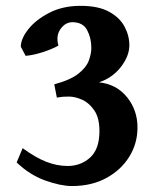

<svg xmlns="http://www.w3.org/2000/svg" viewBox="-20 -623 550 658"><path d="M451.2 -186Q451.2 -131.3 422.9 -85.7Q394.5 -40 344 -12.7Q293.5 14.6 226.6 14.6Q188 14.6 134.5 -4.6Q81.1 -23.9 37.1 -66.4L57.6 -115.2Q102.5 -82.5 138.9 -68.4Q175.3 -54.2 211.9 -54.2Q256.8 -54.2 288.8 -83Q320.8 -111.8 320.8 -173.8Q320.8 -218.8 303.2 -244.6Q285.6 -270.5 261.5 -281.2Q237.3 -292 216.3 -292Q202.6 -292 196.5 -291.5Q190.4 -291 174.8 -288.6L166 -334Q221.7 -349.1 248.8 -370.6Q275.9 -392.1 284.4 -415.5Q293 -439 293 -459Q293 -492.7 278.6 -519.8Q264.2 -546.9 228 -546.9Q204.1 -546.9 187.5 -523.7Q170.9 -500.5 180.2 -466.8Q159.7 -455.1 127.7 -444.6Q95.7 -434.1 67.9 -431.6L51.3 -462.9Q51.3 -490.2 77.1 -522.9Q103 -555.7 149.2 -579.3Q195.3 -603 255.9 -603Q316.9 -603 353.5 -583Q390.1 -563 406.7 -532Q423.3 -501 423.3 -467.8Q423.3 -431.2 394.5 -393.8Q365.7 -356.4 319.3 -340.8Q379.4 -334.5 415.3 -290Q451.2 -245.6 451.2 -186Z"/></svg>

Font: Namdhinggo ExtraBold
Style: Regular
Weight: 800
Designer: Victor Gaultney
Foundry: SIL International
Version: Version 3.001